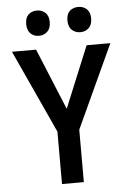

<svg xmlns="http://www.w3.org/2000/svg" viewBox="-61 -962 684 1007"><g transform="rotate(-5 281.5 -459.0)"><path d="M224 0V-276L23 -714H150L283 -391L416 -714H541L339 -276V0ZM390 -785Q363 -785 345 -802Q327 -819 327 -852Q327 -886 345 -902Q363 -918 390 -918Q416 -918 434 -901.5Q452 -885 452 -852Q452 -819 434 -802Q416 -785 390 -785ZM172 -785Q145 -785 127.5 -802Q110 -819 110 -852Q110 -886 127.5 -902Q145 -918 172 -918Q198 -918 216 -901.5Q234 -885 234 -852Q234 -819 216 -802Q198 -785 172 -785Z"/></g></svg>

Font: Noto Sans Mono SemiCondensed SemiBold
Style: Regular
Weight: 600
Width: 4
Designer: Monotype Design Team
Foundry: Monotype Imaging Inc.
Version: Version 2.014; ttfautohint (v1.8.4.7-5d5b)